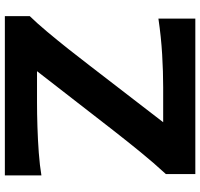

<svg xmlns="http://www.w3.org/2000/svg" viewBox="-37 -787 824 790"><g transform="rotate(90 375.0 -392.0)"><path d="M46.4 0V-102.5Q74.7 -131.3 110.1 -173.6Q145.5 -215.8 181.9 -261.7Q218.3 -307.6 248.5 -347.2L482.9 -651.4H338.9Q275.4 -651.4 204.3 -647.2Q133.3 -643.1 56.6 -631.8V-783.7H696.3V-662.6Q649.9 -612.3 605 -557.1Q560.1 -502 515.1 -444.3L272.9 -132.3H401.9Q446.8 -132.3 501.2 -134Q555.7 -135.7 608.6 -139.6Q661.6 -143.6 701.7 -150.4V0Z"/></g></svg>

Font: Pinar-FD SemiBold
Style: Regular
Weight: 600
Designer: Amin Abedi
Version: Version 2.000